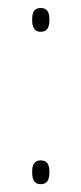

<svg xmlns="http://www.w3.org/2000/svg" viewBox="-20 -466 207 492"><path d="M84 6Q73.5 6 68 -1.2Q62.5 -8.5 62.5 -22.5V-27.5Q62.5 -41.5 68 -48.2Q73.5 -55 84 -55Q95.5 -55 101 -48.2Q106.5 -41.5 106.5 -27.5V-22.5Q106.5 -8.5 101 -1.2Q95.5 6 84 6ZM84 -384.5Q73.5 -384.5 68 -391.8Q62.5 -399 62.5 -413V-418Q62.5 -432 68 -438.8Q73.5 -445.5 84 -445.5Q95.5 -445.5 101 -438.8Q106.5 -432 106.5 -418V-413Q106.5 -399 101 -391.8Q95.5 -384.5 84 -384.5Z"/></svg>

Font: Anek Gurmukhi Thin
Style: Regular
Weight: 250
Designer: Sarang Kulkarni (Gurmukhi), Yesha Goshar (Latin)
Foundry: Ek Type
Version: Version 1.003